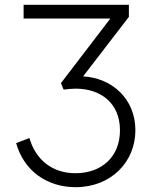

<svg xmlns="http://www.w3.org/2000/svg" viewBox="-20 -765 644 797"><path d="M294 12C441 12 542 -93 542 -224C542 -355 445 -441 325 -448L515 -695V-745H78V-688H438L233 -420L244 -393C258 -395 279 -397 294 -397C397 -397 478 -338 478 -224C478 -115 403 -46 293 -46C197 -46 128 -102 102 -192L47 -171C79 -56 175 12 294 12Z"/></svg>

Font: Mluvka Light
Style: Regular
Weight: 300
Designer: Modified by Jiří Krblich, Original typeface by Gumpita Rahayu
Foundry: Gumpita Rahayu & Jiří Krblich
Version: Version 2.000;Glyphs 3.1.1 (3134)